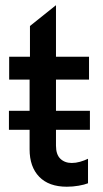

<svg xmlns="http://www.w3.org/2000/svg" viewBox="-20 -705 396 735"><path d="M194.3 -208V-147.5Q194.3 -113.3 211.2 -97.2Q228 -81.1 254.9 -81.1Q270 -81.1 286.4 -85.7Q302.7 -90.3 316.9 -97.2V-3.4Q303.7 2 281.2 5.9Q258.8 9.8 235.8 9.8Q167 9.8 130.1 -28.3Q93.3 -66.4 93.3 -133.3V-208H14.2V-280.8H93.3V-400.4H15.1V-487.8H94.7V-605.5L194.3 -685.1V-487.8H320.8V-400.4H194.3V-280.8H324.2V-208Z"/></svg>

Font: Acari Sans SemiBold
Style: Regular
Weight: 600
Designer: Alfredo Marco Pradil and Stefan Peev
Foundry: Hanken Design Co.
Version: Version 1.045;January 11, 2019;FontCreator 11.5.0.2425 64-bi